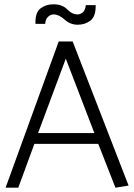

<svg xmlns="http://www.w3.org/2000/svg" viewBox="-20 -873 624 893"><path d="M379 -849H425Q426 -797 401 -777.5Q376 -758 341 -758Q307 -758 280.5 -782Q254 -806 229 -806Q216 -806 204 -795.5Q192 -785 190 -762H145Q143 -815 168.5 -834Q194 -853 228 -853Q270 -853 292.5 -829.5Q315 -806 341 -806Q354 -806 365.5 -816Q377 -826 379 -849ZM286 -600 157 -254H419ZM318 -680 578 -10 517 0 437 -204H140L65 0H6L253 -680Z"/></svg>

Font: Palanquin Light
Style: Regular
Weight: 300
Designer: Pria Ravichandran
Version: Version 1.0.4